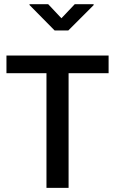

<svg xmlns="http://www.w3.org/2000/svg" viewBox="-20 -908 586 928"><path d="M504.9 -639.6V-554.2H311.5V0H204.6V-554.2H11.2V-639.6ZM432.6 -887.7V-883.3L310.1 -760.7H244.1L122.6 -883.8V-887.7H212.9L276.9 -819.8L341.3 -887.7Z"/></svg>

Font: Yantramanav Medium
Style: Regular
Weight: 500
Version: Version 1.001;PS 1.0;hotconv 1.0.72;makeotf.lib2.5.5900; ttf